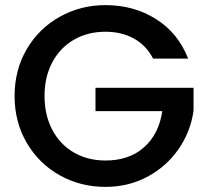

<svg xmlns="http://www.w3.org/2000/svg" viewBox="-20 -724 813 750"><path d="M578 -495Q551 -547 503 -573.5Q455 -600 392 -600Q323 -600 269 -569Q215 -538 184.5 -481Q154 -424 154 -349Q154 -274 184.5 -216.5Q215 -159 269 -128Q323 -97 392 -97Q485 -97 543 -149Q601 -201 614 -290H353V-381H736V-292Q725 -211 678.5 -143Q632 -75 557.5 -34.5Q483 6 392 6Q294 6 213 -39.5Q132 -85 84.5 -166Q37 -247 37 -349Q37 -451 84.5 -532Q132 -613 213.5 -658.5Q295 -704 392 -704Q503 -704 589.5 -649.5Q676 -595 715 -495Z"/></svg>

Font: Poppins-tnum Medium
Style: Regular
Weight: 500
Designer: Ninad Kale (Devanagari), Jonny Pinhorn (Latin)
Foundry: Indian Type Foundry
Version: Version 4.004